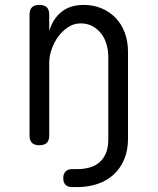

<svg xmlns="http://www.w3.org/2000/svg" viewBox="-20 -580 640 780"><path d="M237 144Q237 126 246.5 116.5Q256 107 273 107H294Q321 107 344 100.5Q367 94 384 79.5Q401 65 410.5 42Q420 19 420 -15V-347Q420 -374 413 -399Q406 -424 391.5 -443Q377 -462 356 -473.5Q335 -485 307 -485Q280 -485 256.5 -469.5Q233 -454 216 -430.5Q199 -407 189.5 -379Q180 -351 180 -326V-30Q180 -9 170 0.5Q160 10 140 10Q120 10 110 0.5Q100 -9 100 -30V-520Q100 -541 110 -550.5Q120 -560 140 -560Q160 -560 170 -550.5Q180 -541 180 -520V-454Q195 -504 230 -532Q265 -560 320 -560Q360 -560 393 -546Q426 -532 450 -507Q474 -482 487 -447Q500 -412 500 -369V-15Q500 31 484.5 67.5Q469 104 442 129Q415 154 377 167Q339 180 294 180H273Q256 180 246.5 171Q237 162 237 144Z"/></svg>

Font: Maple Mono Normal NL Light
Style: Regular
Weight: 300
Monospace: yes
Designer: subframe7536
Version: Version 7.000